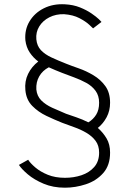

<svg xmlns="http://www.w3.org/2000/svg" viewBox="-20 -758 606 893"><path d="M282 115Q227 115 183 96.5Q139 78 109.5 53Q80 28 68 9L111 -15Q121 1 144.5 21Q168 41 202.5 55Q237 69 282 69Q323 69 359 57Q395 45 418 19Q441 -7 441 -48Q441 -81 424.5 -103Q408 -125 381.5 -140.5Q355 -156 325 -166.5Q295 -177 269 -187Q234 -201 196 -219Q158 -237 130 -265.5Q102 -294 98 -339Q94 -380 110.5 -414Q127 -448 158 -472Q135 -489 118.5 -513.5Q102 -538 98 -571Q94 -620 117.5 -659Q141 -698 184 -719.5Q227 -741 282 -738Q321 -736 352 -723.5Q383 -711 405.5 -695.5Q428 -680 440 -668.5Q452 -657 452 -656L413 -626Q411 -628 395 -643Q379 -658 349.5 -673.5Q320 -689 278 -692Q240 -693 209.5 -677.5Q179 -662 162.5 -635Q146 -608 149 -575Q152 -544 170.5 -524.5Q189 -505 219 -491Q249 -477 287 -462Q312 -452 346.5 -440Q381 -428 414.5 -408Q448 -388 470 -357.5Q492 -327 492 -280Q492 -243 476 -213Q460 -183 435 -163Q459 -142 475.5 -114.5Q492 -87 492 -48Q492 11 460 47Q428 83 379.5 99Q331 115 282 115ZM391 -189Q414 -203 427.5 -225Q441 -247 441 -280Q441 -313 424.5 -335.5Q408 -358 381.5 -372.5Q355 -387 325 -398Q295 -409 269 -419Q254 -425 238 -431.5Q222 -438 207 -445Q178 -430 162.5 -403Q147 -376 149 -342Q152 -311 172 -291Q192 -271 222.5 -257Q253 -243 287 -229Q307 -222 335 -212.5Q363 -203 391 -189Z"/></svg>

Font: Lil Grotesk Light
Style: Regular
Weight: 300
Designer: Bastien Sozeau
Foundry: NBR — Bastien Sozeau
Version: Version 3.003; ttfautohint (v1.8.4.7-5d5b);gftools[0.9.33]